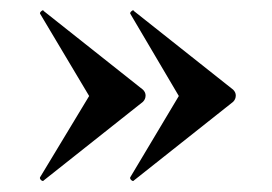

<svg xmlns="http://www.w3.org/2000/svg" viewBox="-20 -382 515 364"><path d="M251 -212Q256 -207 256 -201Q256 -194 251 -189L63 -40Q63 -39 61 -39Q59 -39 57 -41.5Q55 -44 56 -46L149 -200L56 -356Q55 -358 58.5 -361Q62 -364 63 -361ZM422 -212Q427 -207 427 -201Q427 -194 422 -189L234 -40Q234 -39 232 -39Q230 -39 228 -41.5Q226 -44 227 -46L319 -200L227 -356Q226 -358 229.5 -361Q233 -364 234 -361Z"/></svg>

Font: Cormorant Upright
Style: Bold
Weight: 700
Designer: Christian Thalmann (Catharsis Fonts)
Foundry: Catharsis Fonts
Version: Version 3.302